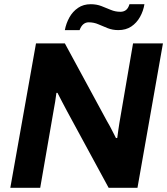

<svg xmlns="http://www.w3.org/2000/svg" viewBox="-20 -892 794 912"><path d="M29 0 151 -686H288L488 -317Q495 -306 502.5 -291.5Q510 -277 517.5 -262.5Q525 -248 531 -236L537 -237Q539 -254 542 -274Q545 -294 547 -307L612 -686H754L633 0H496L299 -363Q290 -379 276.5 -405.5Q263 -432 253 -451H248Q246 -433 242 -408.5Q238 -384 235 -369L171 0ZM288 -749Q294 -781 309.5 -809Q325 -837 350.5 -854.5Q376 -872 411 -872Q439 -872 462 -863Q485 -854 506.5 -845Q528 -836 552 -836Q567 -836 578 -844Q589 -852 595 -872H666Q661 -840 645 -811.5Q629 -783 603.5 -766Q578 -749 542 -749Q515 -749 492 -758Q469 -767 447.5 -776.5Q426 -786 401 -786Q387 -786 376 -777Q365 -768 358 -749Z"/></svg>

Font: Archivo SemiBold
Style: Bold Italic
Weight: 700
Italic angle: -10°
Version: Version 2.001